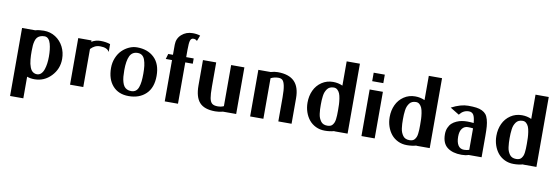

<svg xmlns="http://www.w3.org/2000/svg" viewBox="-60 -1127 5196 1785"><g transform="rotate(10 2538.0 -235.0)"><path d="M196.8 -3.9V200.2H71.8V-441.9H195.8Q231.4 -452.1 276.9 -452.1Q337.9 -452.1 386.7 -420.7Q435.5 -389.2 462.2 -336.9Q488.8 -284.7 488.8 -222.2Q488.8 -127.9 424.1 -60.1Q359.4 7.8 267.1 7.8Q228 7.8 196.8 -3.9ZM196.8 -246.1Q196.8 -223.6 197.3 -205.6Q197.8 -187.5 200 -165.5Q202.1 -143.6 205.8 -127Q209.5 -110.4 215.8 -93.8Q222.2 -77.1 231 -66.2Q239.7 -55.2 252.9 -48.6Q266.1 -42 282.2 -42Q304.7 -42 321 -57.9Q337.4 -73.7 346.4 -100.6Q355.5 -127.4 359.6 -157.7Q363.8 -188 363.8 -222.2Q363.8 -257.3 360.6 -286.6Q357.4 -315.9 349.9 -343.3Q342.3 -370.6 327.6 -386.2Q313 -401.9 292 -401.9Q267.6 -401.9 250.2 -394.5Q232.9 -387.2 222.7 -375Q212.4 -362.8 206.5 -342Q200.7 -321.3 198.7 -299.6Q196.8 -277.8 196.8 -246.1Z M903.8 -361.8Q883.8 -399.9 818.8 -399.9Q789.1 -399.9 768.1 -389.6Q747.1 -379.4 727.5 -358.9V0H602.5V-439.9H727.5V-426.8Q766.1 -450.2 811.5 -450.2Q863.8 -450.2 903.8 -436Z M1255.9 -220.2Q1255.9 -262.2 1252 -293.2Q1248 -324.2 1239 -349.4Q1230 -374.5 1213.1 -387.2Q1196.3 -399.9 1171.9 -399.9Q1119.1 -399.9 1097.4 -354.2Q1075.7 -308.6 1075.7 -220.2Q1075.7 -185.5 1078.1 -159.2Q1080.6 -132.8 1087.2 -109.6Q1093.8 -86.4 1104.2 -71.5Q1114.7 -56.6 1131.8 -48.3Q1148.9 -40 1171.9 -40Q1197.3 -40 1214.4 -52.7Q1231.4 -65.4 1240.2 -90.8Q1249 -116.2 1252.4 -146.7Q1255.9 -177.2 1255.9 -220.2ZM1156.7 9.8Q1060.1 9.8 1005.4 -52.2Q950.7 -114.3 950.7 -220.2Q950.7 -271 968.8 -314.9Q986.8 -358.9 1016.1 -387.9Q1045.4 -417 1082.3 -433.6Q1119.1 -450.2 1156.7 -450.2Q1257.8 -450.2 1319.3 -391.1Q1380.9 -332 1380.9 -220.2Q1380.9 -108.4 1319.3 -49.3Q1257.8 9.8 1156.7 9.8Z M1693.4 -605Q1681.2 -620.1 1658.2 -620.1Q1637.2 -620.1 1629.4 -597.2Q1621.6 -574.2 1621.6 -508.8V-439.9H1692.4V-390.1H1621.6V0H1496.6V-390.1H1437.5L1452.1 -439.9H1496.6V-535.2Q1496.6 -594.2 1539.3 -632.1Q1582 -669.9 1643.6 -669.9Q1684.6 -669.9 1714.4 -659.2Z M2045.9 -51.8V-439.9H2170.9V0H2046.9Q2011.2 9.8 1974.1 9.8Q1870.6 9.8 1825.2 -41Q1779.8 -91.8 1779.8 -200.2V-439.9H1904.8V-211.9Q1904.8 -139.2 1911.4 -104Q1918 -68.8 1935.3 -54.4Q1952.6 -40 1988.8 -40Q2020.5 -40 2045.9 -51.8Z M2418.9 -439.9Q2452.6 -450.2 2484.9 -450.2Q2590.3 -450.2 2642.1 -398.4Q2693.8 -346.7 2693.8 -240.2V0H2568.8V-228Q2568.8 -296.9 2561 -335Q2553.2 -373 2539.1 -386.5Q2524.9 -399.9 2500 -399.9Q2460.9 -399.9 2427.7 -382.8V0H2302.7V-439.9Z M3097.7 -431.2V-660.2H3222.7V0H3097.7V-2Q3057.6 9.8 3007.8 9.8Q2961.9 9.8 2923.6 -8.5Q2885.3 -26.9 2859.6 -58.3Q2834 -89.8 2819.8 -131.6Q2805.7 -173.3 2805.7 -220.2Q2805.7 -283.2 2829.8 -335.2Q2854 -387.2 2900.9 -418.7Q2947.8 -450.2 3007.8 -450.2Q3055.7 -450.2 3097.7 -431.2ZM3097.7 -195.8Q3097.7 -228.5 3096.7 -252.9Q3095.7 -277.3 3091.3 -306.9Q3086.9 -336.4 3079.1 -355.2Q3071.3 -374 3057.1 -387Q3043 -399.9 3022.9 -399.9Q3002.4 -399.9 2986.8 -392.8Q2971.2 -385.7 2961.2 -371.8Q2951.2 -357.9 2944.8 -342.3Q2938.5 -326.7 2935.5 -304.2Q2932.6 -281.7 2931.6 -263.2Q2930.7 -244.6 2930.7 -220.2Q2930.7 -195.8 2931.6 -177.2Q2932.6 -158.7 2935.5 -136.2Q2938.5 -113.8 2945.1 -97.9Q2951.7 -82 2961.4 -68.1Q2971.2 -54.2 2986.8 -47.1Q3002.4 -40 3022.9 -40Q3040 -40 3052.5 -44.7Q3064.9 -49.3 3073 -59.8Q3081.1 -70.3 3086.2 -82.3Q3091.3 -94.2 3093.8 -113.8Q3096.2 -133.3 3096.9 -151.1Q3097.7 -168.9 3097.7 -195.8Z M3363.3 -600.1H3468.3V-520H3363.3ZM3353.5 -439.9H3478.5V0H3353.5Z M3873 -431.2V-660.2H3998V0H3873V-2Q3833 9.8 3783.2 9.8Q3737.3 9.8 3699 -8.5Q3660.6 -26.9 3635 -58.3Q3609.4 -89.8 3595.2 -131.6Q3581.1 -173.3 3581.1 -220.2Q3581.1 -283.2 3605.2 -335.2Q3629.4 -387.2 3676.3 -418.7Q3723.1 -450.2 3783.2 -450.2Q3831.1 -450.2 3873 -431.2ZM3873 -195.8Q3873 -228.5 3872.1 -252.9Q3871.1 -277.3 3866.7 -306.9Q3862.3 -336.4 3854.5 -355.2Q3846.7 -374 3832.5 -387Q3818.4 -399.9 3798.3 -399.9Q3777.8 -399.9 3762.2 -392.8Q3746.6 -385.7 3736.6 -371.8Q3726.6 -357.9 3720.2 -342.3Q3713.9 -326.7 3710.9 -304.2Q3708 -281.7 3707 -263.2Q3706.1 -244.6 3706.1 -220.2Q3706.1 -195.8 3707 -177.2Q3708 -158.7 3710.9 -136.2Q3713.9 -113.8 3720.5 -97.9Q3727.1 -82 3736.8 -68.1Q3746.6 -54.2 3762.2 -47.1Q3777.8 -40 3798.3 -40Q3815.4 -40 3827.9 -44.7Q3840.3 -49.3 3848.4 -59.8Q3856.4 -70.3 3861.6 -82.3Q3866.7 -94.2 3869.1 -113.8Q3871.6 -133.3 3872.3 -151.1Q3873 -168.9 3873 -195.8Z M4125 -404.8Q4211.9 -450.2 4282.7 -450.2Q4328.1 -450.2 4359.4 -446Q4390.6 -441.9 4414.3 -430.2Q4438 -418.5 4451.7 -401.6Q4465.3 -384.8 4473.9 -355Q4482.4 -325.2 4485.1 -290.3Q4487.8 -255.4 4487.8 -202.1V0H4364.7Q4338.9 9.8 4298.8 9.8Q4213.9 9.8 4164.3 -28.6Q4114.7 -66.9 4114.7 -151.9Q4114.7 -186.5 4126.5 -213.6Q4138.2 -240.7 4156.5 -257.3Q4174.8 -273.9 4199.7 -284.9Q4224.6 -295.9 4248.8 -300Q4272.9 -304.2 4298.8 -304.2Q4326.7 -304.2 4359.9 -300.8Q4355.5 -355.5 4341.3 -377.7Q4327.1 -399.9 4297.9 -399.9Q4245.1 -399.9 4210 -353ZM4362.8 -47.9V-224.1V-251Q4338.9 -253.9 4314 -253.9Q4281.2 -253.9 4260.5 -228Q4239.7 -202.1 4239.7 -151.9Q4239.7 -98.6 4258.5 -69.3Q4277.3 -40 4314 -40Q4340.3 -40 4362.8 -47.9Z M4880.4 -431.2V-660.2H5005.4V0H4880.4V-2Q4840.3 9.8 4790.5 9.8Q4744.6 9.8 4706.3 -8.5Q4668 -26.9 4642.3 -58.3Q4616.7 -89.8 4602.5 -131.6Q4588.4 -173.3 4588.4 -220.2Q4588.4 -283.2 4612.5 -335.2Q4636.7 -387.2 4683.6 -418.7Q4730.5 -450.2 4790.5 -450.2Q4838.4 -450.2 4880.4 -431.2ZM4880.4 -195.8Q4880.4 -228.5 4879.4 -252.9Q4878.4 -277.3 4874 -306.9Q4869.6 -336.4 4861.8 -355.2Q4854 -374 4839.8 -387Q4825.7 -399.9 4805.7 -399.9Q4785.2 -399.9 4769.5 -392.8Q4753.9 -385.7 4743.9 -371.8Q4733.9 -357.9 4727.5 -342.3Q4721.2 -326.7 4718.3 -304.2Q4715.3 -281.7 4714.4 -263.2Q4713.4 -244.6 4713.4 -220.2Q4713.4 -195.8 4714.4 -177.2Q4715.3 -158.7 4718.3 -136.2Q4721.2 -113.8 4727.8 -97.9Q4734.4 -82 4744.1 -68.1Q4753.9 -54.2 4769.5 -47.1Q4785.2 -40 4805.7 -40Q4822.8 -40 4835.2 -44.7Q4847.7 -49.3 4855.7 -59.8Q4863.8 -70.3 4868.9 -82.3Q4874 -94.2 4876.5 -113.8Q4878.9 -133.3 4879.6 -151.1Q4880.4 -168.9 4880.4 -195.8Z"/></g></svg>

Font: Pfennig
Style: Bold
Weight: 700
Version: Version 20120410 ; ttfautohint (v0.8)